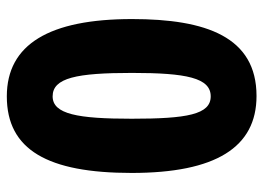

<svg xmlns="http://www.w3.org/2000/svg" viewBox="-122 -712 754 549"><g transform="rotate(-90 254.5 -438.0)"><path d="M474 -437C474 -673 402 -795 253 -795C100 -795 34 -678 34 -438C34 -198 107 -81 254 -81C423 -81 474 -225 474 -437ZM189 -438C189 -592 202 -664 253 -664C306 -664 320 -595 320 -437C320 -282 306 -212 253 -212C201 -212 189 -280 189 -438Z"/></g></svg>

Font: Noto Sans Kannada UI Condensed ExtraBold
Style: Regular
Weight: 800
Width: 3
Designer: Jelle Bosma - Monotype Design Team
Foundry: Monotype Imaging Inc.
Version: Version 2.005